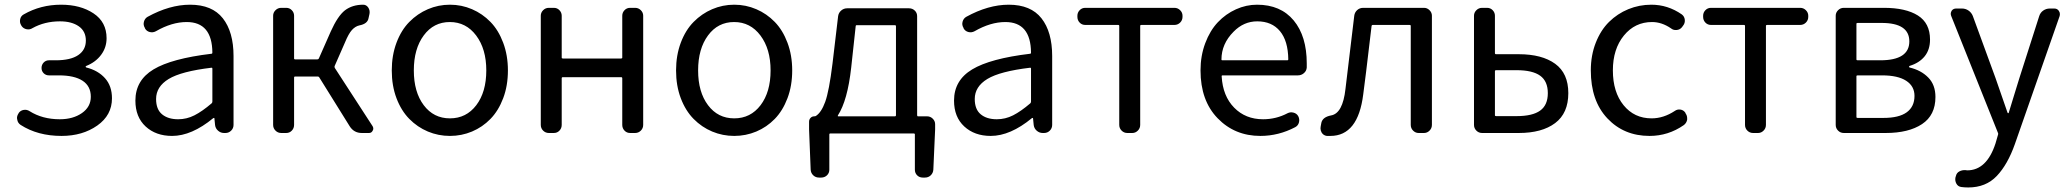

<svg xmlns="http://www.w3.org/2000/svg" viewBox="-20 -577 8979 833"><path d="M247.1 12.7Q143.6 12.7 69.3 -35.2Q56.6 -43.9 54.7 -58.6Q53.7 -61.5 53.7 -64.5Q53.7 -75.2 60.5 -85V-85.9Q68.4 -97.7 82.5 -100.1Q96.7 -102.5 108.4 -94.7Q164.1 -59.6 239.3 -59.6Q296.9 -59.6 335.4 -86.4Q374 -113.3 374 -157.2Q374 -203.1 338.4 -226.6Q302.7 -250 235.4 -250H192.4Q178.7 -250 169.4 -259.3Q160.2 -268.6 160.2 -282.2Q160.2 -295.9 169.4 -305.7Q178.7 -315.4 192.4 -315.4H221.7Q286.1 -315.4 319.3 -337.9Q352.5 -360.4 352.5 -400.9Q352.5 -441.4 321.8 -462.9Q291 -484.4 240.2 -484.4Q173.8 -484.4 121.1 -455.1Q109.4 -447.3 95.2 -450.2Q81.1 -453.1 73.2 -464.8L72.3 -466.8Q64.5 -478.5 67.4 -493.2Q70.3 -507.8 83 -514.6Q156.2 -556.6 245.1 -556.6Q329.1 -556.6 385.7 -519Q442.4 -481.4 442.4 -411.1Q442.4 -371.1 418.9 -339.4Q395.5 -307.6 354.5 -291Q351.6 -290 351.6 -287.6Q351.6 -285.2 354.5 -284.2Q405.3 -271.5 435.5 -237.8Q465.8 -204.1 465.8 -150.4Q465.8 -77.1 401.9 -32.2Q337.9 12.7 247.1 12.7Z M726.6 12.7Q656.2 12.7 611.8 -28.3Q567.4 -69.3 567.4 -140.6Q567.4 -228.5 646 -275.9Q724.6 -323.2 897.5 -343.8Q901.4 -343.8 901.4 -348.6Q900.4 -481.4 790 -481.4Q725.6 -481.4 656.2 -441.4Q643.6 -434.6 629.9 -438Q616.2 -441.4 609.4 -453.1L608.4 -456.1Q600.6 -468.8 604.5 -482.9Q608.4 -497.1 620.1 -503.9Q715.8 -556.6 804.7 -556.6Q900.4 -556.6 946.8 -497.6Q993.2 -438.5 993.2 -334V-35.2Q993.2 -20.5 982.9 -10.3Q972.7 0 958 0H952.1Q937.5 0 926.3 -9.8Q915 -19.5 913.1 -34.2L910.2 -63.5Q910.2 -65.4 908.7 -65.4Q907.2 -65.4 905.3 -64.5Q811.5 12.7 726.6 12.7ZM752.9 -59.6Q790 -59.6 823.7 -76.7Q857.4 -93.8 898.4 -128.9Q901.4 -131.8 901.4 -136.7V-279.3Q901.4 -283.2 898.4 -283.2Q898.4 -283.2 897.5 -283.2Q766.6 -267.6 711.9 -234.4Q657.2 -201.2 657.2 -147.5Q657.2 -102.5 683.1 -81.1Q709 -59.6 752.9 -59.6Z M1431.6 -290Q1430.7 -286.1 1432.6 -282.2L1596.7 -29.3Q1599.6 -24.4 1599.6 -18.6Q1599.6 -14.6 1596.7 -9.8Q1591.8 0 1581.1 0H1549.8Q1515.6 0 1497.1 -29.3L1365.2 -241.2Q1363.3 -245.1 1358.4 -245.1H1260.7Q1255.9 -245.1 1255.9 -240.2V-35.2Q1255.9 -20.5 1246.1 -10.3Q1236.3 0 1221.7 0H1200.2Q1185.5 0 1175.3 -10.3Q1165 -20.5 1165 -35.2V-508.8Q1165 -522.5 1175.3 -532.7Q1185.5 -543 1200.2 -543H1221.7Q1236.3 -543 1246.1 -532.7Q1255.9 -522.5 1255.9 -508.8V-323.2Q1255.9 -319.3 1260.7 -319.3H1356.4Q1361.3 -319.3 1363.3 -323.2L1415 -440.4Q1445.3 -507.8 1476.6 -532.2Q1508.8 -556.6 1555.7 -556.6Q1569.3 -556.6 1577.6 -544.4Q1585.9 -532.2 1583 -516.6L1579.1 -499Q1575.2 -473.6 1539.1 -466.8Q1521.5 -462.9 1506.8 -446.8Q1492.2 -430.7 1476.6 -392.6Z M1679.7 -271.5Q1679.7 -336.9 1700.2 -391.6Q1720.7 -446.3 1755.9 -481.9Q1791 -517.6 1836.4 -537.1Q1881.8 -556.6 1932.1 -556.6Q1982.4 -556.6 2027.8 -537.1Q2073.2 -517.6 2107.9 -481.9Q2142.6 -446.3 2163.1 -391.6Q2183.6 -336.9 2183.6 -271.5Q2183.6 -205.1 2163.1 -150.9Q2142.6 -96.7 2107.9 -61Q2073.2 -25.4 2027.8 -6.3Q1982.4 12.7 1932.1 12.7Q1881.8 12.7 1836.4 -6.3Q1791 -25.4 1755.9 -61Q1720.7 -96.7 1700.2 -150.9Q1679.7 -205.1 1679.7 -271.5ZM2089.8 -271.5Q2089.8 -364.3 2045.9 -422.9Q2002 -481.4 1931.6 -481.4Q1861.3 -481.4 1818.4 -423.3Q1775.4 -365.2 1775.4 -271.5Q1775.4 -177.7 1818.4 -120.6Q1861.3 -63.5 1932.1 -63.5Q2002.9 -63.5 2046.4 -120.6Q2089.8 -177.7 2089.8 -271.5Z M2361.3 0Q2346.7 0 2336.4 -10.3Q2326.2 -20.5 2326.2 -35.2V-508.8Q2326.2 -522.5 2336.4 -532.7Q2346.7 -543 2361.3 -543H2382.8Q2397.5 -543 2407.2 -532.7Q2417 -522.5 2417 -508.8V-327.1Q2417 -323.2 2421.9 -323.2H2674.8Q2679.7 -323.2 2679.7 -327.1V-508.8Q2679.7 -522.5 2689.5 -532.7Q2699.2 -543 2713.9 -543H2735.4Q2750 -543 2760.3 -532.7Q2770.5 -522.5 2770.5 -508.8V-35.2Q2770.5 -20.5 2760.3 -10.3Q2750 0 2735.4 0H2713.9Q2699.2 0 2689.5 -10.3Q2679.7 -20.5 2679.7 -35.2V-237.3Q2679.7 -242.2 2674.8 -242.2H2421.9Q2417 -242.2 2417 -237.3V-35.2Q2417 -20.5 2407.2 -10.3Q2397.5 0 2382.8 0Z M2913.1 -271.5Q2913.1 -336.9 2933.6 -391.6Q2954.1 -446.3 2989.3 -481.9Q3024.4 -517.6 3069.8 -537.1Q3115.2 -556.6 3165.5 -556.6Q3215.8 -556.6 3261.2 -537.1Q3306.6 -517.6 3341.3 -481.9Q3376 -446.3 3396.5 -391.6Q3417 -336.9 3417 -271.5Q3417 -205.1 3396.5 -150.9Q3376 -96.7 3341.3 -61Q3306.6 -25.4 3261.2 -6.3Q3215.8 12.7 3165.5 12.7Q3115.2 12.7 3069.8 -6.3Q3024.4 -25.4 2989.3 -61Q2954.1 -96.7 2933.6 -150.9Q2913.1 -205.1 2913.1 -271.5ZM3323.2 -271.5Q3323.2 -364.3 3279.3 -422.9Q3235.4 -481.4 3165 -481.4Q3094.7 -481.4 3051.8 -423.3Q3008.8 -365.2 3008.8 -271.5Q3008.8 -177.7 3051.8 -120.6Q3094.7 -63.5 3165.5 -63.5Q3236.3 -63.5 3279.8 -120.6Q3323.2 -177.7 3323.2 -271.5Z M3697.3 -467.8Q3692.4 -467.8 3692.4 -462.9L3672.9 -283.2Q3657.2 -141.6 3615.2 -76.2Q3613.3 -72.3 3617.2 -72.3H3862.3Q3867.2 -72.3 3867.2 -77.1V-462.9Q3867.2 -467.8 3862.3 -467.8ZM3959 -77.1Q3959 -72.3 3962.9 -72.3H4002Q4016.6 -72.3 4026.9 -62Q4037.1 -51.8 4037.1 -38.1V-15.6L4029.3 159.2Q4028.3 173.8 4018.1 183.6Q4007.8 193.4 3993.2 193.4H3983.4Q3968.8 193.4 3959 183.6Q3949.2 173.8 3949.2 159.2V5.9Q3949.2 2 3944.3 2H3582Q3578.1 2 3578.1 5.9V159.2Q3578.1 173.8 3567.9 183.6Q3557.6 193.4 3543 193.4H3533.2Q3518.6 193.4 3508.3 183.6Q3498 173.8 3497.1 159.2L3490.2 -15.6V-48.8Q3490.2 -58.6 3496.6 -65.4Q3502.9 -72.3 3512.7 -72.3Q3515.6 -72.3 3518.6 -73.2Q3543 -87.9 3560.1 -134.8Q3577.1 -181.6 3591.8 -300.8L3616.2 -506.8Q3618.2 -521.5 3629.4 -531.2Q3640.6 -541 3655.3 -541H3923.8Q3938.5 -541 3948.7 -531.2Q3959 -521.5 3959 -506.8Z M4278.3 12.7Q4208 12.7 4163.6 -28.3Q4119.1 -69.3 4119.1 -140.6Q4119.1 -228.5 4197.8 -275.9Q4276.4 -323.2 4449.2 -343.8Q4453.1 -343.8 4453.1 -348.6Q4452.1 -481.4 4341.8 -481.4Q4277.3 -481.4 4208 -441.4Q4195.3 -434.6 4181.6 -438Q4168 -441.4 4161.1 -453.1L4160.2 -456.1Q4152.3 -468.8 4156.2 -482.9Q4160.2 -497.1 4171.9 -503.9Q4267.6 -556.6 4356.4 -556.6Q4452.1 -556.6 4498.5 -497.6Q4544.9 -438.5 4544.9 -334V-35.2Q4544.9 -20.5 4534.7 -10.3Q4524.4 0 4509.8 0H4503.9Q4489.3 0 4478 -9.8Q4466.8 -19.5 4464.8 -34.2L4461.9 -63.5Q4461.9 -65.4 4460.4 -65.4Q4459 -65.4 4457 -64.5Q4363.3 12.7 4278.3 12.7ZM4304.7 -59.6Q4341.8 -59.6 4375.5 -76.7Q4409.2 -93.8 4450.2 -128.9Q4453.1 -131.8 4453.1 -136.7V-279.3Q4453.1 -283.2 4450.2 -283.2Q4450.2 -283.2 4449.2 -283.2Q4318.4 -267.6 4263.7 -234.4Q4209 -201.2 4209 -147.5Q4209 -102.5 4234.9 -81.1Q4260.7 -59.6 4304.7 -59.6Z M4871.1 0Q4856.4 0 4846.2 -10.3Q4835.9 -20.5 4835.9 -35.2V-464.8Q4835.9 -468.8 4832 -468.8H4688.5Q4673.8 -468.8 4664.1 -479Q4654.3 -489.3 4654.3 -503.9V-508.8Q4654.3 -522.5 4664.1 -532.7Q4673.8 -543 4688.5 -543H5075.2Q5089.8 -543 5100.1 -532.7Q5110.4 -522.5 5110.4 -508.8V-503.9Q5110.4 -489.3 5100.1 -479Q5089.8 -468.8 5075.2 -468.8H4931.6Q4926.8 -468.8 4926.8 -464.8V-35.2Q4926.8 -20.5 4916.5 -10.3Q4906.2 0 4892.6 0Z M5448.2 12.7Q5336.9 12.7 5262.7 -64Q5188.5 -140.6 5188.5 -271.5Q5188.5 -335 5209 -389.6Q5229.5 -444.3 5263.7 -480.5Q5297.9 -516.6 5342.3 -536.6Q5386.7 -556.6 5433.6 -556.6Q5536.1 -556.6 5592.8 -488.3Q5649.4 -419.9 5649.4 -301.8Q5649.4 -293 5649.4 -284.2Q5648.4 -269.5 5637.2 -259.8Q5626 -250 5611.3 -250H5284.2Q5279.3 -250 5280.3 -245.1Q5285.2 -160.2 5334.5 -109.9Q5383.8 -59.6 5460 -59.6Q5516.6 -59.6 5566.4 -85.9Q5578.1 -91.8 5591.8 -88.4Q5605.5 -85 5612.3 -73.2Q5619.1 -60.5 5615.7 -46.4Q5612.3 -32.2 5599.6 -25.4Q5527.3 12.7 5448.2 12.7ZM5279.3 -318.4Q5279.3 -315.4 5283.2 -315.4H5565.4Q5569.3 -315.4 5569.3 -319.3Q5569.3 -319.3 5569.3 -319.3Q5568.4 -399.4 5533.2 -441.9Q5498 -484.4 5434.6 -484.4Q5376 -484.4 5332 -439.5Q5279.3 -386.7 5279.3 -318.4Z M5752 12.7Q5744.1 12.7 5736.3 12.7Q5721.7 10.7 5713.9 -2Q5709 -10.7 5709 -20.5Q5709 -24.4 5710 -29.3L5712.9 -44.9Q5718.8 -69.3 5754.9 -76.2Q5805.7 -85 5817.4 -191.4Q5825.2 -251 5855.5 -508.8Q5857.4 -523.4 5868.2 -533.2Q5878.9 -543 5894.5 -543H6158.2Q6171.9 -543 6182.1 -532.7Q6192.4 -522.5 6192.4 -508.8V-35.2Q6192.4 -20.5 6182.1 -10.3Q6171.9 0 6158.2 0H6134.8Q6121.1 0 6110.8 -10.3Q6100.6 -20.5 6100.6 -35.2V-464.8Q6100.6 -468.8 6095.7 -468.8H5935.5Q5931.6 -468.8 5930.7 -464.8Q5901.4 -215.8 5894.5 -168Q5872.1 12.7 5752 12.7Z M6410.2 0Q6395.5 0 6385.3 -10.3Q6375 -20.5 6375 -35.2V-508.8Q6375 -522.5 6385.3 -532.7Q6395.5 -543 6410.2 -543H6431.6Q6446.3 -543 6456.1 -532.7Q6465.8 -522.5 6465.8 -508.8V-346.7Q6465.8 -341.8 6470.7 -341.8H6569.3Q6669.9 -341.8 6727.1 -300.3Q6784.2 -258.8 6784.2 -172.9Q6784.2 -85.9 6727.1 -43Q6669.9 0 6569.3 0ZM6465.8 -77.1Q6465.8 -73.2 6470.7 -73.2H6559.6Q6628.9 -73.2 6662.1 -97.2Q6695.3 -121.1 6695.3 -172.9Q6695.3 -224.6 6662.1 -248.5Q6628.9 -272.5 6559.6 -272.5H6470.7Q6465.8 -272.5 6465.8 -267.6Z M7136.7 12.7Q7025.4 12.7 6953.6 -63.5Q6881.8 -139.6 6881.8 -271.5Q6881.8 -336.9 6903.3 -391.6Q6924.8 -446.3 6960.9 -481.9Q6997.1 -517.6 7044.4 -537.1Q7091.8 -556.6 7144.5 -556.6Q7215.8 -556.6 7276.4 -514.6Q7288.1 -505.9 7289.6 -491.2Q7291 -476.6 7282.2 -465.8L7277.3 -459Q7268.6 -448.2 7254.4 -446.8Q7240.2 -445.3 7229.5 -454.1Q7189.5 -481.4 7147.5 -481.4Q7073.2 -481.4 7025.4 -422.9Q6977.5 -364.3 6977.5 -271.5Q6977.5 -177.7 7023.9 -120.6Q7070.3 -63.5 7145.5 -63.5Q7197.3 -63.5 7246.1 -95.7Q7256.8 -103.5 7270.5 -101.6Q7284.2 -99.6 7292 -87.9L7293 -85Q7299.8 -75.2 7299.8 -64.5Q7299.8 -60.5 7299.8 -57.6Q7296.9 -43 7285.2 -34.2Q7217.8 12.7 7136.7 12.7Z M7585.9 0Q7571.3 0 7561 -10.3Q7550.8 -20.5 7550.8 -35.2V-464.8Q7550.8 -468.8 7546.9 -468.8H7403.3Q7388.7 -468.8 7378.9 -479Q7369.1 -489.3 7369.1 -503.9V-508.8Q7369.1 -522.5 7378.9 -532.7Q7388.7 -543 7403.3 -543H7790Q7804.7 -543 7814.9 -532.7Q7825.2 -522.5 7825.2 -508.8V-503.9Q7825.2 -489.3 7814.9 -479Q7804.7 -468.8 7790 -468.8H7646.5Q7641.6 -468.8 7641.6 -464.8V-35.2Q7641.6 -20.5 7631.3 -10.3Q7621.1 0 7607.4 0Z M7979.5 0Q7964.8 0 7954.6 -10.3Q7944.3 -20.5 7944.3 -35.2V-508.8Q7944.3 -522.5 7954.6 -532.7Q7964.8 -543 7979.5 -543H8153.3Q8248 -543 8300.8 -509.8Q8353.5 -476.6 8353.5 -405.3Q8353.5 -361.3 8330.1 -332.5Q8306.6 -303.7 8264.6 -291Q8262.7 -290 8262.7 -287.6Q8262.7 -285.2 8264.6 -284.2Q8314.5 -272.5 8345.7 -240.7Q8377 -209 8377 -156.2Q8377 -77.1 8318.8 -38.6Q8260.7 0 8161.1 0ZM8034.2 -319.3Q8034.2 -315.4 8039.1 -315.4H8137.7Q8263.7 -315.4 8263.7 -397.5Q8263.7 -477.5 8143.6 -477.5H8039.1Q8034.2 -477.5 8034.2 -473.6ZM8034.2 -69.3Q8034.2 -65.4 8039.1 -65.4H8151.4Q8218.8 -65.4 8252.4 -89.8Q8286.1 -114.3 8286.1 -161.1Q8286.1 -203.1 8250 -226.6Q8213.9 -250 8145.5 -250H8039.1Q8034.2 -250 8034.2 -246.1Z M8519.5 236.3Q8503.9 236.3 8489.3 234.4Q8474.6 232.4 8467.8 219.7Q8460.9 207 8463.9 192.4L8465.8 186.5Q8468.8 172.9 8481 166.5Q8493.2 160.2 8507.8 161.1Q8511.7 162.1 8514.6 162.1Q8599.6 162.1 8637.7 44.9L8648.4 7.8Q8650.4 3.9 8648.4 0L8445.3 -507.8Q8443.4 -512.7 8443.4 -517.6Q8443.4 -523.4 8447.3 -530.3Q8454.1 -540 8466.8 -540H8492.2Q8507.8 -540 8520.5 -531.2Q8533.2 -522.5 8539.1 -507.8L8637.7 -238.3Q8675.8 -127 8689.5 -88.9Q8690.4 -85.9 8692.9 -85.9Q8695.3 -85.9 8695.3 -88.9Q8701.2 -106.4 8716.8 -159.2Q8732.4 -211.9 8741.2 -238.3L8827.1 -506.8Q8832 -522.5 8844.7 -531.2Q8857.4 -540 8873 -540H8892.6Q8905.3 -540 8912.1 -530.3Q8917 -523.4 8917 -515.6Q8917 -511.7 8916 -507.8L8721.7 47.9Q8690.4 136.7 8643.1 186.5Q8595.7 236.3 8519.5 236.3Z"/></svg>

Font: Gen Jyuu GothicL Regular
Style: Regular
Weight: 400
Designer: [Source Han Sans]
Ryoko NISHIZUKA  (kana & ideographs); Paul D. Hunt (Latin, Greek & Cyrillic); Wenlong ZHANG  (bopomofo
Version: Version 1.002.20150607